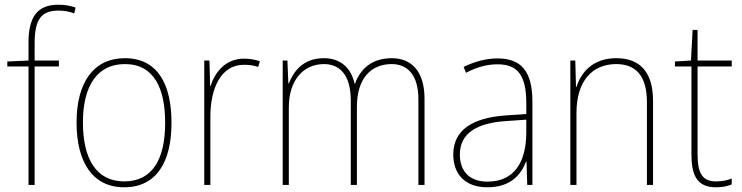

<svg xmlns="http://www.w3.org/2000/svg" viewBox="-20 -785 3150 815"><path d="M230 -503V-528H127V-601C127 -701 154 -740 228 -740C249 -740 274 -737 295 -728L301 -753C280 -760 258 -765 228 -765C136 -765 101 -710 101 -604V-528L11 -524V-503H101V0H127V-503Z M708 -264C708 -423 652 -538 510 -538C378 -538 305 -436 305 -265C305 -97 373 10 507 10C644 10 708 -97 708 -264ZM332 -265C332 -421 393 -513 510 -513C635 -513 681 -408 681 -264C681 -110 628 -15 507 -15C388 -15 332 -112 332 -265Z M1015 -536C937 -536 892 -478 874 -420H872L869 -528H847V0H873V-290C873 -410 918 -510 1015 -510C1039 -510 1058 -507 1076 -501L1083 -525C1063 -532 1040 -536 1015 -536Z M1643 -538C1559 -538 1510 -493 1487 -430H1485C1471 -495 1427 -538 1355 -538C1263 -538 1225 -478 1206 -431H1204L1200 -528H1180V0H1206V-329C1206 -445 1268 -513 1355 -513C1419 -513 1469 -471 1469 -358V0H1495V-331C1495 -454 1556 -513 1643 -513C1707 -513 1756 -470 1756 -364V0H1782V-366C1782 -484 1725 -538 1643 -538Z M2092 -537C2042 -537 1993 -523 1948 -501L1958 -476C2007 -502 2050 -512 2092 -512C2176 -512 2214 -467 2214 -347V-301L2126 -295C1987 -285 1904 -234 1904 -129C1904 -49 1951 10 2049 10C2146 10 2191 -42 2213 -99H2215L2218 0H2240V-353C2240 -483 2192 -537 2092 -537ZM2127 -271 2214 -277V-220C2213 -98 2164 -14 2049 -14C1974 -14 1932 -57 1932 -129C1932 -220 2005 -263 2127 -271Z M2596 -538C2496 -538 2446 -477 2427 -416H2425L2422 -528H2401V0H2427V-305C2427 -446 2498 -513 2596 -513C2677 -513 2726 -465 2726 -352V0H2752V-357C2752 -481 2695 -538 2596 -538Z M3019 -15C2958 -15 2941 -55 2941 -130V-503H3086V-528H2941V-658H2920L2913 -528L2845 -524V-503H2915V-130C2915 -42 2938 10 3019 10C3048 10 3067 5 3086 -2V-27C3068 -20 3046 -15 3019 -15Z"/></svg>

Font: Noto Sans Gujarati UI SemiCondensed Thin
Style: Regular
Weight: 100
Width: 4
Designer: Jelle Bosma - Monotype Design Team, Universal Thirst
Foundry: Monotype Imaging Inc.
Version: Version 2.106